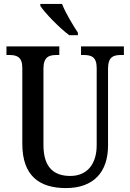

<svg xmlns="http://www.w3.org/2000/svg" viewBox="-20 -951 666 981"><path d="M334 -771H378V-784C353 -822 314 -886 297 -931H186V-921C208 -886 285 -807 334 -771ZM317 10C460 10 532 -74 532 -207V-600C532 -661 560 -670 599 -670H613V-714H394V-670H407C446 -670 474 -661 474 -604V-209C474 -116 428 -52 339 -52C257 -52 202 -94 202 -210V-600C202 -661 231 -670 270 -670H283V-714H13V-670H27C65 -670 94 -661 94 -604V-216C94 -53 181 10 317 10Z"/></svg>

Font: Noto Serif Georgian Condensed Medium
Style: Regular
Weight: 500
Width: 3
Designer: Monotype Design Team, Akaki Razmadze
Foundry: Google LLC
Version: Version 2.003